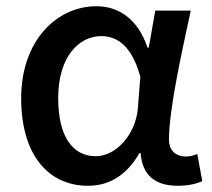

<svg xmlns="http://www.w3.org/2000/svg" viewBox="-20 -584 682 617"><path d="M263 13C332 13 388 -22 428 -92H432C437 -18 482 13 551 13C587 13 613 6 630 -2L614 -89C602 -84 589 -81 577 -81C546 -81 523 -99 523 -136C523 -231 563 -411 593 -550H479L458 -431H454C422 -527 357 -564 290 -564C163 -564 48 -454 48 -268C48 -87 135 13 263 13ZM288 -82C212 -82 167 -147 167 -269C167 -403 235 -468 305 -468C354 -468 403 -440 431 -337L423 -236C416 -152 353 -82 288 -82Z"/></svg>

Font: Source Han Sans JP Medium
Style: Regular
Weight: 500
Designer: Ryoko NISHIZUKA 西塚涼子 (kana, bopomofo & ideographs); Paul D. Hunt (Latin, Greek & Cyrillic); Sandoll Communications 산돌커뮤니
Foundry: Adobe
Version: Version 2.002;hotconv 1.0.116;makeotfexe 2.5.65601